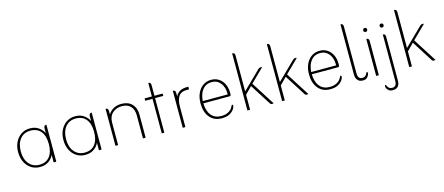

<svg xmlns="http://www.w3.org/2000/svg" viewBox="-49 -1096 4179 1806"><g transform="rotate(-15 2040.5 -193.0)"><path d="M348 -284V-332Q348 -348 355 -354Q362 -360 369 -360H371Q374 -360 374 -357V-3Q374 0 371 0H351Q348 0 348 -3V-74Q334 -39 299.5 -15Q265 9 214 9Q166 9 129 -15Q92 -39 71 -81.5Q50 -124 50 -179Q50 -234 71 -276Q92 -318 128.5 -342.5Q165 -367 213 -367Q266 -367 300.5 -341Q335 -315 348 -284ZM214 -13Q279 -13 314 -56.5Q349 -100 349 -179Q349 -259 314 -302Q279 -345 213 -345Q150 -345 113 -300Q76 -255 76 -179Q76 -103 114 -58Q152 -13 214 -13Z M789 -284V-332Q789 -348 796 -354Q803 -360 810 -360H812Q815 -360 815 -357V-3Q815 0 812 0H792Q789 0 789 -3V-74Q775 -39 740.5 -15Q706 9 655 9Q607 9 570 -15Q533 -39 512 -81.5Q491 -124 491 -179Q491 -234 512 -276Q533 -318 569.5 -342.5Q606 -367 654 -367Q707 -367 741.5 -341Q776 -315 789 -284ZM655 -13Q720 -13 755 -56.5Q790 -100 790 -179Q790 -259 755 -302Q720 -345 654 -345Q591 -345 554 -300Q517 -255 517 -179Q517 -103 555 -58Q593 -13 655 -13Z M976 -332V-299Q996 -331 1028.5 -349Q1061 -367 1106 -367Q1170 -367 1207 -329Q1244 -291 1244 -227V-3Q1244 0 1241 0H1221Q1218 0 1218 -3V-224Q1218 -281 1188.5 -313Q1159 -345 1104 -345Q1049 -345 1012.5 -312Q976 -279 976 -217V-3Q976 0 973 0H953Q950 0 950 -3V-357Q950 -360 953 -360H955Q962 -360 969 -354Q976 -348 976 -332Z M1401 -337H1333Q1330 -337 1330 -340V-357Q1330 -360 1333 -360H1401V-488Q1401 -491 1403 -491H1406Q1413 -491 1419.5 -485Q1426 -479 1426 -463V-360H1503Q1506 -360 1506 -357V-340Q1506 -337 1503 -337H1426V-3Q1426 0 1423 0H1403Q1401 0 1401 -3Z M1631 -332V-299Q1644 -326 1671 -343Q1698 -360 1747 -360H1753Q1756 -360 1756 -357V-337Q1756 -334 1753 -334H1732Q1677 -334 1654 -298.5Q1631 -263 1631 -200V-3Q1631 0 1628 0H1608Q1605 0 1605 -3V-357Q1605 -360 1608 -360H1610Q1617 -360 1624 -354Q1631 -348 1631 -332Z M2107 -172H1852Q1854 -96 1888.5 -54.5Q1923 -13 1985 -13Q2029 -13 2059 -31Q2089 -49 2102 -81Q2106 -89 2111 -89Q2115 -89 2116.5 -85.5Q2118 -82 2118 -78Q2118 -66 2105 -45.5Q2092 -25 2063 -8Q2034 9 1984 9Q1911 9 1868.5 -41.5Q1826 -92 1826 -178Q1826 -234 1845.5 -276.5Q1865 -319 1899.5 -343Q1934 -367 1980 -367Q2022 -367 2054 -345.5Q2086 -324 2103.5 -287Q2121 -250 2121 -203Q2121 -196 2121 -193Q2121 -190 2120 -183Q2119 -172 2107 -172ZM1852 -194H2095Q2097 -262 2064.5 -303.5Q2032 -345 1979 -345Q1923 -345 1890 -305Q1857 -265 1852 -194Z M2261 -146V-3Q2261 0 2258 0H2238Q2235 0 2235 -3V-553Q2235 -556 2238 -556H2240Q2247 -556 2254 -549.5Q2261 -543 2261 -528V-179L2437 -351Q2445 -360 2457 -360H2468Q2474 -360 2471 -355L2345 -231L2489 -4Q2493 0 2486 0H2472Q2465 0 2462.5 -2Q2460 -4 2456 -10L2327 -213Z M2599 -146V-3Q2599 0 2596 0H2576Q2573 0 2573 -3V-553Q2573 -556 2576 -556H2578Q2585 -556 2592 -549.5Q2599 -543 2599 -528V-179L2775 -351Q2783 -360 2795 -360H2806Q2812 -360 2809 -355L2683 -231L2827 -4Q2831 0 2824 0H2810Q2803 0 2800.5 -2Q2798 -4 2794 -10L2665 -213Z M3163 -172H2908Q2910 -96 2944.5 -54.5Q2979 -13 3041 -13Q3085 -13 3115 -31Q3145 -49 3158 -81Q3162 -89 3167 -89Q3171 -89 3172.5 -85.5Q3174 -82 3174 -78Q3174 -66 3161 -45.5Q3148 -25 3119 -8Q3090 9 3040 9Q2967 9 2924.5 -41.5Q2882 -92 2882 -178Q2882 -234 2901.5 -276.5Q2921 -319 2955.5 -343Q2990 -367 3036 -367Q3078 -367 3110 -345.5Q3142 -324 3159.5 -287Q3177 -250 3177 -203Q3177 -196 3177 -193Q3177 -190 3176 -183Q3175 -172 3163 -172ZM2908 -194H3151Q3153 -262 3120.5 -303.5Q3088 -345 3035 -345Q2979 -345 2946 -305Q2913 -265 2908 -194Z M3359 9Q3325 9 3307.5 -12Q3290 -33 3290 -68V-553Q3290 -556 3293 -556H3295Q3303 -556 3309.5 -549.5Q3316 -543 3316 -528V-69Q3316 -44 3327 -30Q3338 -16 3360 -16Q3378 -16 3389 -25.5Q3400 -35 3407 -51Q3410 -59 3414 -59Q3418 -59 3419.5 -55Q3421 -51 3421 -46Q3421 -32 3406 -11.5Q3391 9 3359 9Z M3482 -445Q3482 -464 3501 -464Q3520 -464 3520 -445Q3520 -426 3501 -426Q3482 -426 3482 -445ZM3489 -3V-357Q3489 -360 3492 -360H3494Q3502 -360 3508.5 -354Q3515 -348 3515 -332V-3Q3515 0 3512 0H3492Q3489 0 3489 -3Z M3642 -445Q3642 -464 3661 -464Q3680 -464 3680 -445Q3680 -426 3661 -426Q3642 -426 3642 -445ZM3558 111Q3564 127 3575.5 137Q3587 147 3606 147Q3650 147 3650 92V-357Q3650 -360 3652 -360H3655Q3662 -360 3668.5 -354Q3675 -348 3675 -332V93Q3675 170 3606 170Q3578 170 3561 152.5Q3544 135 3544 116Q3544 112 3545.5 108Q3547 104 3551 104Q3557 104 3558 111Z M3837 -146V-3Q3837 0 3834 0H3814Q3811 0 3811 -3V-553Q3811 -556 3814 -556H3816Q3823 -556 3830 -549.5Q3837 -543 3837 -528V-179L4013 -351Q4021 -360 4033 -360H4044Q4050 -360 4047 -355L3921 -231L4065 -4Q4069 0 4062 0H4048Q4041 0 4038.5 -2Q4036 -4 4032 -10L3903 -213Z"/></g></svg>

Font: Zain ExtraLight
Style: Regular
Weight: 200
Designer: Zain,Boutros
Foundry: Mobile Telecommunications Company (Zain), 2024
Version: Version 1.51; ttfautohint (v1.8.4)